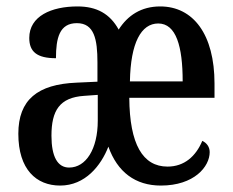

<svg xmlns="http://www.w3.org/2000/svg" viewBox="-20 -567 724 597"><path d="M167 10C245 10 294 -52 317 -111C345 -32 401 10 480 10C584 10 632 -49 632 -94C632 -111 622 -123 609 -129C589 -81 553 -49 501 -49C424 -49 383 -118 382 -263H647V-307C647 -460 581 -547 478 -547C419 -547 377 -519 349 -475C322 -524 281 -547 221 -547C140 -547 71 -517 71 -449C71 -406 95 -386 154 -386C154 -449 165 -495 219 -495C273 -495 283 -445 283 -373V-313L218 -310C97 -305 37 -257 37 -151C37 -40 93 10 167 10ZM548 -314H384C386 -434 419 -494 472 -494C528 -494 548 -422 548 -314ZM195 -46C159 -46 140 -80 140 -145C140 -223 165 -264 242 -269L284 -272V-192C284 -103 247 -46 195 -46Z"/></svg>

Font: Noto Serif Armenian ExtraCondensed Medium
Style: Regular
Weight: 500
Width: 2
Designer: Monotype Design Team
Foundry: Monotype Imaging Inc.
Version: Version 2.008